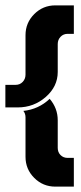

<svg xmlns="http://www.w3.org/2000/svg" viewBox="-20 -620 301 715"><path d="M46 -220H0V-304H38Q54 -304 64.5 -315Q75 -326 75 -342V-489Q75 -535 107.5 -567.5Q140 -600 186 -600H255V-494H232Q216 -494 205.5 -483Q195 -472 195 -456V-352Q195 -298 150.5 -259Q106 -220 46 -220ZM67 -207Q124 -213 165 -252Q195 -217 195 -172V-69Q195 -53 205.5 -42.5Q216 -32 232 -32H255V75H186Q140 75 107.5 42.5Q75 10 75 -36V-183Q75 -197 67 -207Z"/></svg>

Font: BroshK
Style: Medium
Weight: 500
Designer: gluk
Foundry: gluk
Version: Version 0.60